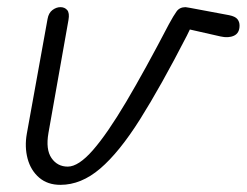

<svg xmlns="http://www.w3.org/2000/svg" viewBox="-20 -517 690 537"><path d="M149 0Q113 0 89.5 -20.2Q66 -40.5 57.2 -73.2Q48.5 -106 55 -143L113 -464Q116 -481 126.8 -489Q137.5 -497 149 -497Q161 -497 168 -488.8Q175 -480.5 171.5 -461L115.5 -145Q107.5 -99 124 -75Q140.5 -51 169.5 -51Q199.5 -51 239.8 -97Q280 -143 332.8 -232Q385.5 -321 452.5 -449.5Q465.5 -473.5 474 -485.2Q482.5 -497 499 -497Q501 -497 511.5 -495Q522 -493 547.8 -488.2Q573.5 -483.5 621 -474.5Q638 -471 644 -463.5Q650 -456 650 -445.5Q650 -424.5 634.5 -417.2Q619 -410 597 -415L511 -434.5L502.5 -417Q430 -276 371.8 -183.5Q313.5 -91 260.2 -45.5Q207 0 149 0Z"/></svg>

Font: Edu VIC WA NT Hand Pre
Style: Regular
Weight: 400
Designer: Tina and Corey Anderson, Eben Sorkin, Mirko Velimirovic
Foundry: Google for Education
Version: Version 1.000